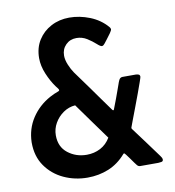

<svg xmlns="http://www.w3.org/2000/svg" viewBox="-87 -860 862 948"><g transform="rotate(-10 344.0 -386.0)"><path d="M531.7 -189Q560.5 -149.9 589.8 -110.8Q619.1 -71.8 647.5 -32.2Q650.4 -28.3 653.6 -22.9Q656.7 -17.6 656.7 -12.2Q656.7 -3.4 647.5 -1.7Q638.2 0 631.8 0H541.5Q532.2 0 525.9 -7.8Q522.9 -10.7 515.4 -21.5Q507.8 -32.2 498.8 -44.9Q489.7 -57.6 482.7 -66.7Q475.6 -75.7 473.6 -75.7Q472.2 -75.7 468.8 -72.3Q431.6 -29.3 382.3 -9Q333 11.2 276.4 11.2Q212.4 11.2 157 -14.6Q101.6 -40.5 67.6 -89.4Q33.7 -138.2 33.7 -206.5V-209Q35.6 -275.9 70.3 -328.9Q105 -381.8 162.6 -413.6Q173.8 -419.9 184.8 -424.6Q195.8 -429.2 207.5 -433.6Q212.4 -435.5 212.4 -439Q212.4 -442.4 206.8 -449.7Q201.2 -457 198.7 -460Q176.3 -490.7 159.2 -531.5Q142.1 -572.3 142.1 -610.8Q142.1 -662.6 166.5 -701.2Q190.9 -739.7 231.9 -761.2Q272.9 -782.7 322.8 -782.7Q374.5 -782.7 425.5 -762.5Q476.6 -742.2 510.7 -702.6Q516.6 -695.8 516.6 -690.4Q516.6 -685.1 507.3 -671.6Q498 -658.2 487.5 -645Q477.1 -631.8 473.1 -626.5Q470.2 -623 466.6 -619.6Q462.9 -616.2 458 -616.2Q450.7 -616.2 433.8 -631.6Q417 -647 393.1 -662.1Q369.1 -677.2 340.3 -677.2Q308.1 -677.2 286.9 -655.8Q265.6 -634.3 265.6 -602.1Q265.6 -580.6 276.1 -555.4Q286.6 -530.3 298.8 -512.7Q314.5 -490.2 331.1 -468Q347.7 -445.8 363.8 -422.9Q385.7 -392.1 408 -360.8Q430.2 -329.6 452.6 -298.8Q455.6 -294.4 458 -294.4Q460.4 -294.4 461.4 -296.6Q462.4 -298.8 462.9 -300.3Q472.7 -324.2 481.2 -348.1Q489.7 -372.1 498.5 -396Q502.4 -405.8 505.6 -416Q508.8 -426.3 513.2 -435.5Q519 -448.7 531.7 -448.7H597.7Q605.5 -448.7 612.1 -446Q618.7 -443.4 618.7 -434.1Q618.7 -431.2 610.8 -408.7Q603 -386.2 591.1 -353.8Q579.1 -321.3 566.4 -287.8Q553.7 -254.4 543.9 -228.5Q534.2 -202.6 531.2 -194.3ZM410.6 -165.5Q377 -211.9 343.5 -258.3Q310.1 -304.7 276.9 -351.1Q244.1 -348.6 217 -329.8Q189.9 -311 173.6 -282.5Q157.2 -253.9 157.2 -221.2Q157.2 -163.6 197.5 -132.1Q237.8 -100.6 292 -100.6Q329.1 -100.6 360.4 -116.9Q391.6 -133.3 410.6 -165.5Z"/></g></svg>

Font: Belanosima
Style: Regular
Weight: 400
Designer: The DocRepair Project, Santiago Orozco
Foundry: Google
Version: Version 2.000